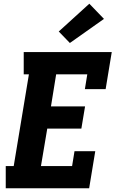

<svg xmlns="http://www.w3.org/2000/svg" viewBox="-20 -1016 640 1036"><path d="M11 0V-120H54L136 -615H108V-735H583L550 -535H438L451 -615H283L255 -442H439L419 -322H235L201 -120H369L382 -200H494L461 0ZM357 -784 297 -846 462 -996 541 -914Z"/></svg>

Font: Iosevka Slab Heavy Extended
Style: Italic
Weight: 900
Width: 7
Italic angle: -9°
Monospace: yes
Designer: Belleve Invis
Foundry: Belleve Invis
Version: Version 11.1.0; ttfautohint (v1.8.3)